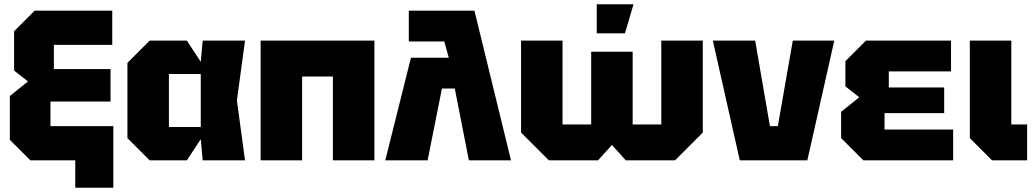

<svg xmlns="http://www.w3.org/2000/svg" viewBox="-20 -750 4844 898"><path d="M122 0 26 -96V-301L111 -369L46 -420V-604L142 -700H505V-540H232V-427H497V-275H216V-160H510V128H332V0Z M680 0 576 -104V-456L680 -560H854L919 -461L928 -560H1126L1088 -280L1126 0H928L919 -99L854 0ZM770 -156H919V-404H770Z M1199 0V-560H1731V0H1537V-392H1393V0Z M1892 -700H2199L2370 0H2173L2107 -336H2047L1980 0H1782L1902 -480H2079L2058 -556H1892Z M2939 -508V-168H3073V-560H3267V-130L3137 0H2907L2842 -72L2777 0H2547L2417 -130V-560H2611V-168H2745V-508ZM2771 -594V-730H2943L2903 -594Z M3440 0 3314 -560H3512L3581 -160H3618L3688 -560H3882L3756 0Z M4018 0 3914 -104V-227L3999 -295L3934 -346V-464L4030 -560H4428V-416H4137V-341H4396V-221H4117V-144H4438V0Z M4516 -560H4710V-168H4784V0H4620L4516 -104Z"/></svg>

Font: Tektur ExtraBold
Style: Regular
Weight: 800
Designer: Adam Jagosz
Foundry: Adam Jagosz
Version: Version 1.005;gftools[0.9.30]